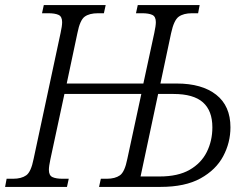

<svg xmlns="http://www.w3.org/2000/svg" viewBox="-40 -734 974 754"><path d="M-20 0 -14 -32H11Q44 -32 63 -45.5Q82 -59 92 -110L198 -605Q204 -632 204 -647Q204 -669 190 -675.5Q176 -682 149 -682H125L132 -714H375L368 -682H345Q311 -682 292.5 -668.5Q274 -655 264 -604L222 -406H523L566 -605Q572 -633 572 -647Q572 -669 558 -675.5Q544 -682 518 -682H494L501 -714H744L738 -682H714Q681 -682 662 -668.5Q643 -655 632 -604L590 -406H654Q753 -406 809 -362Q865 -318 865 -234Q865 -174 836.5 -120.5Q808 -67 747.5 -33.5Q687 0 590 0H349L356 -32H379Q412 -32 431 -45.5Q450 -59 460 -110L515 -365H213L158 -109Q152 -81 152 -67Q152 -45 166 -38.5Q180 -32 206 -32H230L223 0ZM641 -365H581L512 -41H587Q659 -41 704.5 -67Q750 -93 772 -137Q794 -181 794 -234Q794 -299 757 -332Q720 -365 641 -365Z"/></svg>

Font: Noto Serif SemiCondensed Light
Style: Italic
Weight: 300
Width: 4
Italic angle: -12°
Designer: Monotype Design Team
Foundry: Monotype Imaging Inc.
Version: Version 2.013; ttfautohint (v1.8.4.7-5d5b)